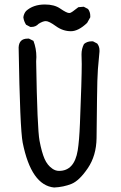

<svg xmlns="http://www.w3.org/2000/svg" viewBox="-20 -815 540 855"><path d="M221 20Q119 10 81 -180Q69 -241 63 -604Q65 -643 103 -643H109L129 -633Q142 -599 142 -561L141 -542Q146 -241 156 -188.5Q166 -136 178.5 -107.5Q191 -79 213 -64Q227 -54 243 -54Q311 -54 326 -145Q333 -188 336 -265Q344 -463 344 -530L343 -573Q343 -598 354 -619Q368 -631 388 -631H394L413 -621Q423 -608 423 -591V-585Q419 -546 416 -507Q413 -468 412 -373Q411 -278 410 -200Q409 -122 371 -66Q333 -10 298 4Q263 18 221 20ZM296 -676Q260 -676 229 -698.5Q198 -721 184 -721Q171 -721 152 -709Q139 -695 120 -695H115L96 -705Q86 -721 84 -738Q86 -754 96 -766Q128 -795 180 -795Q222 -795 248 -777Q277 -757 288 -757Q295 -757 304 -764Q313 -771 329 -783L353 -785L372 -775Q382 -762 382 -744V-738L368 -713Q329 -676 296 -676Z"/></svg>

Font: Xiaolai Mono SC
Style: Regular
Weight: 400
Monospace: yes
Designer: LXGW / Nozomi Seto
Version: Version 3.113;September 30, 2024